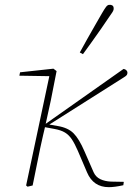

<svg xmlns="http://www.w3.org/2000/svg" viewBox="-20 -767 547 794"><path d="M88 0 184 -452 60 -454 63 -468 201 -483 214 -473 190 -351 169 -255 491 -482Q498 -481 502.5 -476.5Q507 -472 507 -467Q507 -461 504.5 -457Q502 -453 492 -447L184 -252L218 -246Q261 -239 284 -216Q307 -193 329 -142L367 -55Q376 -35 395 -26Q414 -17 439 -16L492 -15L490 -1Q472 3 457 5Q442 7 430 7Q366 7 340 -54L302 -143Q289 -173 277 -191Q265 -209 248.5 -219Q232 -229 204 -234L166 -241L158 -207Q146 -155 136 -103.5Q126 -52 115 0L94 5ZM310 -550Q324 -576 341 -606Q358 -636 374 -664Q390 -692 401 -711Q412 -730 418.5 -738.5Q425 -747 432 -747Q439 -748 444.5 -744.5Q450 -741 450 -733Q451 -726 444.5 -716Q438 -706 426 -689Q415 -672 397 -646.5Q379 -621 359.5 -593.5Q340 -566 323 -543Z"/></svg>

Font: Source Serif Pro ExtraLight
Style: Italic
Weight: 200
Italic angle: -12°
Designer: Frank Grießhammer
Foundry: Adobe Systems Incorporated
Version: Version 3.001;hotconv 1.0.111;makeotfexe 2.5.65597